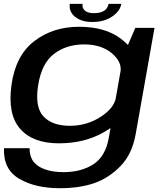

<svg xmlns="http://www.w3.org/2000/svg" viewBox="-23 -732 857 986"><path d="M284 234.5Q387 234.5 462.2 208Q537.5 181.5 596.8 120Q656 58.5 674 -44.5L770.5 -589H672L610 -445.5L536 -26.5Q519.5 71 456.8 111.5Q394 152 303 152Q249 152 208.8 138Q168.5 124 148.5 97.5Q128.5 71 129 29H-2.5Q-7 137.5 75.5 186Q158 234.5 284 234.5ZM279.5 4Q410.5 4 509.5 -52.5Q608.5 -109 617.5 -160L572.5 -231Q563 -176.5 492.8 -131.2Q422.5 -86 335.5 -86Q245.5 -86 200.2 -134.2Q155 -182.5 173 -295Q191 -407.5 255 -455.8Q319 -504 409.5 -504Q496 -504 550.5 -459.2Q605 -414.5 595.5 -360L664.5 -427Q673.5 -477.5 593.8 -536Q514 -594.5 383 -594.5Q249 -594.5 153 -520.8Q57 -447 36 -296Q15 -145.5 80.2 -70.8Q145.5 4 279.5 4ZM451 -619Q493.5 -619 525 -632.2Q556.5 -645.5 576.2 -666.5Q596 -687.5 600 -712H534.5Q532.5 -699.5 524.5 -688.5Q516.5 -677.5 500.5 -671Q484.5 -664.5 459 -664.5Q436.5 -664.5 423 -671.2Q409.5 -678 404.2 -688.8Q399 -699.5 401 -712H335.5Q331.5 -687.5 344 -666.5Q356.5 -645.5 384 -632.2Q411.5 -619 451 -619Z"/></svg>

Font: Anybody Expanded Medium
Style: Italic
Weight: 500
Width: 7
Italic angle: -10°
Version: Version 1.113;gftools[0.9.25]